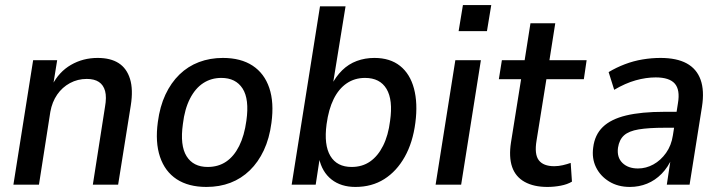

<svg xmlns="http://www.w3.org/2000/svg" viewBox="-20 -730 2855 759"><path d="M33 0 111 -492H206L190 -393H186Q213 -446 260.5 -473.5Q308 -501 366 -501Q417 -501 449 -480.5Q481 -460 494 -418Q507 -376 497 -313L447 0H347L395 -307Q402 -346 395.5 -370Q389 -394 371 -406Q353 -418 323 -418Q287 -418 256.5 -401.5Q226 -385 206 -356Q186 -327 179 -288L134 0Z M796 9Q725 9 678.5 -21.5Q632 -52 612.5 -110Q593 -168 604 -248Q612 -309 634 -356Q656 -403 689.5 -435.5Q723 -468 766.5 -484.5Q810 -501 861 -501Q932 -501 978.5 -470.5Q1025 -440 1044.5 -382.5Q1064 -325 1053 -244Q1045 -183 1023 -136Q1001 -89 967.5 -56.5Q934 -24 891 -7.5Q848 9 796 9ZM801 -70Q843 -70 874 -91Q905 -112 925.5 -153Q946 -194 954 -253Q966 -338 939 -380Q912 -422 855 -422Q815 -422 783.5 -401.5Q752 -381 731 -340Q710 -299 703 -240Q691 -155 717.5 -112.5Q744 -70 801 -70Z M1385 9Q1328 9 1290.5 -20.5Q1253 -50 1241 -105H1244L1228 0H1133L1245 -705H1346L1295 -391H1289Q1307 -427 1332.5 -452Q1358 -477 1390.5 -489Q1423 -501 1460 -501Q1522 -501 1561.5 -469.5Q1601 -438 1616.5 -380Q1632 -322 1622 -245Q1612 -167 1580 -110Q1548 -53 1499 -22Q1450 9 1385 9ZM1370 -70Q1412 -70 1443 -91.5Q1474 -113 1494.5 -154Q1515 -195 1522 -252Q1534 -335 1508 -378.5Q1482 -422 1423 -422Q1382 -422 1350.5 -400.5Q1319 -379 1299 -338.5Q1279 -298 1271 -239Q1260 -157 1286 -113.5Q1312 -70 1370 -70Z M1793 -607 1810 -710H1922L1905 -607ZM1702 0 1780 -492H1881L1803 0Z M2144 9Q2090 9 2054 -11Q2018 -31 2004.5 -70Q1991 -109 2000 -167L2040 -417H1952L1964 -492H2054L2077 -638H2175L2152 -492H2299L2288 -417H2140L2101 -174Q2092 -120 2110 -96.5Q2128 -73 2171 -73Q2188 -73 2205 -77Q2222 -81 2236 -86L2241 -12Q2223 -1 2196.5 4Q2170 9 2144 9Z M2470 9Q2423 9 2388 -12.5Q2353 -34 2336 -69Q2319 -104 2325 -147Q2331 -197 2363 -228Q2395 -259 2455 -273.5Q2515 -288 2606 -288H2668L2659 -225H2608Q2544 -225 2505 -218.5Q2466 -212 2447 -195Q2428 -178 2423 -146Q2418 -108 2440.5 -86Q2463 -64 2502 -64Q2534 -64 2563 -80Q2592 -96 2613 -125.5Q2634 -155 2640 -195L2660 -322Q2669 -375 2647.5 -399.5Q2626 -424 2572 -424Q2534 -424 2493 -412.5Q2452 -401 2408 -375L2386 -445Q2416 -463 2450 -476Q2484 -489 2520 -495Q2556 -501 2591 -501Q2655 -501 2694.5 -479.5Q2734 -458 2749.5 -415Q2765 -372 2755 -308L2706 0H2616L2632 -106H2637Q2621 -69 2595.5 -43Q2570 -17 2538 -4Q2506 9 2470 9Z"/></svg>

Font: Nunito Sans 10pt SemiCondensed SemiBold
Style: Italic
Weight: 600
Width: 4
Italic angle: -9°
Designer: Vernon Adams
Foundry: Vernon Adams
Version: Version 3.101;gftools[0.9.27]